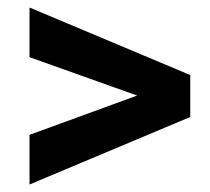

<svg xmlns="http://www.w3.org/2000/svg" viewBox="-20 -558 556 508"><path d="M58.1 -201.2 342.8 -305.2 58.1 -406.7V-538.1L483.4 -359.4V-248.5L58.1 -69.8Z"/></svg>

Font: Vazirmatn RD UI FD
Style: Bold
Weight: 700
Designer: Saber Rastikerdar
Foundry: Saber Rastikerdar
Version: Version 33.003